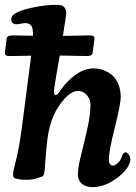

<svg xmlns="http://www.w3.org/2000/svg" viewBox="-39 -728 552 781"><path d="M48.8 -200.7 87.9 -501.5Q75.2 -501.5 45.4 -500.7Q15.6 -500 2 -500Q-10.3 -500 -15.1 -503.2Q-20 -506.3 -19 -515.1L-12.2 -568.8Q-11.2 -577.6 -5.4 -580.8Q0.5 -584 12.7 -584Q26.4 -584 54.9 -583.3Q83.5 -582.5 95.2 -582.5Q95.7 -610.8 89.4 -621.6Q83 -632.3 68.4 -633.8Q59.6 -634.8 46.6 -631.8Q33.7 -628.9 25.4 -629.4Q6.8 -631.3 6.8 -648.4Q6.8 -662.6 19.3 -671.1Q31.7 -679.7 60.1 -689Q139.2 -710.4 201.2 -708Q214.8 -707.5 222.7 -698.2Q230.5 -689 230.5 -674.8Q230.5 -668.5 216.8 -582Q239.7 -582 274.2 -583Q308.6 -584 323.7 -584Q335.9 -584 341.1 -580.8Q346.2 -577.6 345.2 -568.8L337.9 -515.1Q336.9 -506.3 331.1 -503.2Q325.2 -500 313 -500Q297.9 -500 262.9 -501Q228 -502 204.1 -502Q186 -400.9 180.7 -361.8Q179.7 -354 181.4 -347.7Q183.1 -341.3 187.5 -341.3Q194.8 -341.3 207 -360.8Q233.9 -399.4 269.3 -424.6Q304.7 -449.7 341.3 -449.7Q354.5 -449.7 368.4 -446.8Q382.3 -443.8 397.7 -435.5Q413.1 -427.2 424.8 -414.6Q436.5 -401.9 444.3 -380.9Q452.1 -359.9 452.1 -333Q452.1 -305.2 428 -209.2Q403.8 -113.3 403.8 -78.6Q403.8 -56.6 418.5 -54.7Q427.7 -53.7 439.9 -64.7Q452.1 -75.7 456.5 -90.3Q461.4 -108.4 472.2 -108.4Q478.5 -107.9 484.9 -98.6Q491.2 -89.4 491.2 -78.6Q491.2 -63.5 477.1 -43.2Q462.9 -22.9 439.5 -5.9Q389.6 33.2 336.4 33.2Q311 33.2 294.4 19.8Q277.8 6.3 277.8 -21Q277.8 -46.9 290.8 -97.4Q303.7 -147.9 316.4 -204.8Q329.1 -261.7 329.1 -303.7Q329.1 -323.7 314.7 -340.8Q300.3 -357.9 277.8 -357.9Q250 -357.9 217.3 -319.1Q184.6 -280.3 168 -228Q158.2 -196.8 153.6 -159.4Q148.9 -122.1 142.6 -36.1Q141.6 -21.5 137.9 -15.1Q134.3 -8.8 123 -6.8Q96.2 3.4 71.3 3.4Q45.4 3.4 32.7 0Q22 -1.5 18.1 -5.4Q14.2 -9.3 14.2 -17.6Q14.2 -29.8 19 -47.6Q23.9 -65.4 32.7 -105.2Q41.5 -145 48.8 -200.7Z"/></svg>

Font: Cooper* SemiBold
Style: Italic
Weight: 600
Italic angle: -7°
Designer: Owen Earl
Foundry: indestructible type*
Version: Version 0.001